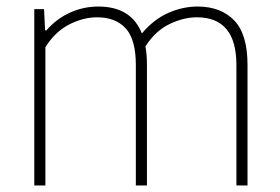

<svg xmlns="http://www.w3.org/2000/svg" viewBox="-20 -568 856 588"><path d="M738 -369.5V0H704V-369Q704 -515 583 -515Q541.5 -515 498.5 -494Q455.5 -473 425.5 -426Q430 -400.5 430 -369.5V0H396V-369Q396 -447 365 -481Q334 -515 277.5 -515Q234.5 -515 191.5 -492.8Q148.5 -470.5 119 -423.5V0H85V-540H115L118 -475H122Q153.5 -511 194.8 -529.5Q236 -548 281 -548Q382 -548 414.5 -465.5Q451 -509 495.5 -528.5Q540 -548 585 -548Q656 -548 697 -505.8Q738 -463.5 738 -369.5Z"/></svg>

Font: Encode Sans Thin
Style: Regular
Weight: 250
Designer: Multiple Designers
Foundry: Impallari Type
Version: Version 2.000